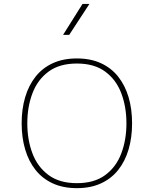

<svg xmlns="http://www.w3.org/2000/svg" viewBox="-20 -953 783 978"><path d="M371.6 -655.3Q301.8 -655.3 249 -631.1Q196.3 -606.9 161.1 -562.5Q126 -518.1 108.2 -457.8Q90.3 -397.5 90.3 -324.7Q90.3 -252.4 108.2 -191.9Q126 -131.3 161.1 -87.2Q196.3 -43 249 -18.8Q301.8 5.4 371.6 5.4Q441.4 5.4 494.1 -18.8Q546.9 -43 582 -87.2Q617.2 -131.3 635 -191.9Q652.8 -252.4 652.8 -324.7Q652.8 -397.5 635 -457.8Q617.2 -518.1 582 -562.5Q546.9 -606.9 494.1 -631.1Q441.4 -655.3 371.6 -655.3ZM371.6 -629.4Q460.4 -629.4 516.1 -588.1Q571.8 -546.9 597.9 -477.8Q624 -408.7 624 -324.7Q624 -240.7 597.9 -171.6Q571.8 -102.5 516.1 -61.3Q460.4 -20 371.6 -20Q283.2 -20 227.3 -61.3Q171.4 -102.5 145.3 -171.6Q119.1 -240.7 119.1 -324.7Q119.1 -408.7 145.3 -477.8Q171.4 -546.9 227.1 -588.1Q282.7 -629.4 371.6 -629.4ZM400.4 -933.1 301.3 -775.4H332.5L435.5 -933.1Z"/></svg>

Font: Estedad VF
Style: Regular
Weight: 100
Designer: Amin Abedi
Version: Version 7.3